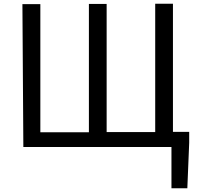

<svg xmlns="http://www.w3.org/2000/svg" viewBox="-20 -762 1064 1028"><path d="M105 25H898V246H983L993 2V-56H906V-742H811V-55H551V-741H456V-54H196V-740H100Z"/></svg>

Font: GenEiGothic-pro-Regular
Style: Regular
Weight: 400
Designer: Ryoko NISHIZUKA (kana & ideographs); Paul D. Hunt (Latin, Greek & Cyrillic); Wenlong ZHANG (bopomofo); Sandoll Communica
Foundry: Adobe Systems Incorporated; o_tamon
Version: Version 1.000.140830